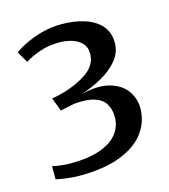

<svg xmlns="http://www.w3.org/2000/svg" viewBox="-81 -970 547 620"><g transform="rotate(-15 192.5 -660.0)"><path d="M110 -415.5Q90.5 -415.5 68.8 -418.2Q47 -421 32 -424.5V-468.5Q43.5 -465.5 60.5 -463.5Q77.5 -461.5 93 -461.5Q153.5 -461.5 192.5 -475.8Q231.5 -490 250.2 -514.2Q269 -538.5 269 -569Q269 -594.5 258.2 -613Q247.5 -631.5 222 -640Q196.5 -648.5 153 -644.5Q149 -643.5 139 -641.5Q129 -639.5 119.2 -637.5Q109.5 -635.5 106 -634.5L89 -679.5Q105 -682 121 -686.2Q137 -690.5 151 -695.5Q196 -712 220.5 -734.2Q245 -756.5 245 -788Q245 -809 233 -822.2Q221 -835.5 200.8 -842Q180.5 -848.5 156.5 -848.5Q121.5 -848.5 91.5 -838Q61.5 -827.5 42 -814.5L20 -851.5Q33 -862 57.2 -874Q81.5 -886 113 -894.8Q144.5 -903.5 180 -903.5Q223 -903.5 257.2 -892.2Q291.5 -881 311.2 -858.5Q331 -836 331 -801Q331 -768 308.8 -742Q286.5 -716 252.8 -697.5Q219 -679 184 -668.5Q242 -682.5 280 -671.8Q318 -661 336.8 -635Q355.5 -609 356 -577.5Q356.5 -531.5 329.5 -494.8Q302.5 -458 247.8 -436.8Q193 -415.5 110 -415.5Z"/></g></svg>

Font: Merriweather Light
Style: Regular
Weight: 300
Designer: Eben Sorkin
Foundry: Eben Sorkin
Version: Version 2.100